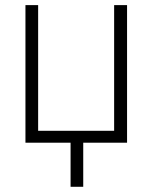

<svg xmlns="http://www.w3.org/2000/svg" viewBox="-20 -550 587 740"><path d="M469.7 0H300.8V169.9H252V0H78.1V-530.3H127V-45.9H419.9V-530.3H469.7Z"/></svg>

Font: Pretendard Std ExtraLight
Style: Regular
Weight: 200
Designer: Base glyphs from Inter by Rasmus Andersson; Hangeul glyphs from Noto Sans CJK(Source Han Sans) by Jang Soo-young and Kan
Foundry: Kil Hyung-jin
Version: Version 1.309